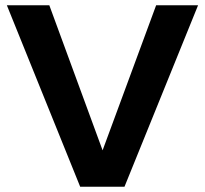

<svg xmlns="http://www.w3.org/2000/svg" viewBox="-20 -708 777 728"><path d="M284 0 6 -688H167L369 -138L572 -688H731L452 0Z"/></svg>

Font: Roundo SemiBold
Style: Regular
Weight: 600
Designer: Namrata Goyal (Gurmukhi), Shiva Nallaperumal (Latin)
Foundry: Indian Type Foundry
Version: Version 1.000;PS 1.0;hotconv 1.0.88;makeotf.lib2.5.647800